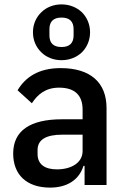

<svg xmlns="http://www.w3.org/2000/svg" viewBox="-20 -842 578 874"><path d="M260 -568C224 -568 191 -581 168 -604C144 -627 130 -659 130 -695C130 -731 144 -763 168 -786C191 -809 224 -822 260 -822C296 -822 329 -809 353 -786C376 -763 390 -731 390 -695C390 -659 376 -627 353 -604C329 -581 296 -568 260 -568ZM260 -628C297 -628 315 -646 315 -681V-709C315 -744 297 -762 260 -762C223 -762 205 -744 205 -709V-681C205 -646 223 -628 260 -628ZM256 -532C155 -532 95 -490 60 -431L125 -372C152 -413 188 -443 249 -443C322 -443 356 -407 356 -343V-299H262C117 -299 40 -247 40 -143C40 -48 100 12 208 12C284 12 340 -22 360 -87H365V0H465V-350C465 -467 391 -532 256 -532ZM356 -154C356 -103 307 -71 239 -71C184 -71 151 -94 151 -141V-159C151 -206 189 -229 264 -229H356V-154Z"/></svg>

Font: Plexus Sans Medium
Style: Regular
Weight: 500
Version: Version 2.001;PS 002.001;hotconv 1.0.70;makeotf.lib2.5.58329